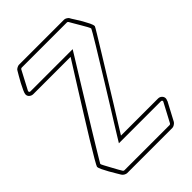

<svg xmlns="http://www.w3.org/2000/svg" viewBox="-216 -826 919 919"><g transform="rotate(-45 243.5 -366.5)"><path d="M394 -714H88Q84 -714 81 -710L31 -615Q30 -614 30 -611Q30 -604 38 -604H323Q319 -597 304 -573Q289 -549 267.5 -514Q246 -479 220 -437Q194 -395 167.5 -351.5Q141 -308 115.5 -267Q90 -226 71 -194Q52 -162 40 -142.5Q28 -123 28 -122Q28 -119 35.5 -105Q43 -91 52 -74.5Q61 -58 69.5 -42.5Q78 -27 81 -23Q84 -19 88 -19H394Q398 -19 401 -23L452 -119Q453 -120 453 -122Q453 -129 445 -129H161Q165 -136 180 -160Q195 -184 216.5 -219Q238 -254 264.5 -296Q291 -338 317.5 -381.5Q344 -425 369 -465.5Q394 -506 413.5 -538Q433 -570 444.5 -590Q456 -610 456 -611Q456 -614 448.5 -628Q441 -642 431 -658.5Q421 -675 412.5 -690Q404 -705 401 -710Q398 -714 394 -714ZM476 -607Q476 -605 456.5 -573Q437 -541 407.5 -493Q378 -445 343 -388.5Q308 -332 277 -281.5Q246 -231 222.5 -194Q199 -157 194 -148H445Q456 -148 464 -140.5Q472 -133 472 -122Q472 -117 468 -109H469L418 -13V-14Q415 -9 407.5 -4.5Q400 0 394 0H88Q82 0 74 -4.5Q66 -9 64 -14V-13Q60 -20 50.5 -35.5Q41 -51 31.5 -68Q22 -85 14.5 -100.5Q7 -116 7 -123Q7 -126 26 -159Q45 -192 74.5 -240Q104 -288 139 -344Q174 -400 205.5 -450.5Q237 -501 260.5 -538Q284 -575 290 -585H38Q27 -585 18.5 -592Q10 -599 10 -610Q10 -617 17 -632.5Q24 -648 33 -665Q42 -682 51 -697Q60 -712 64 -719Q66 -724 74.5 -728.5Q83 -733 88 -733H394Q400 -733 407.5 -728.5Q415 -724 418 -719L417 -720Q421 -712 431 -697Q441 -682 451 -664.5Q461 -647 468.5 -631.5Q476 -616 476 -607Z"/></g></svg>

Font: RonaldsonGothicLicht
Style: Regular
Weight: 400
Designer: Mr. Robertson for MacKellar, Smiths & Jordan Co. Philadelphia
Foundry: CAT-Fonts Peter Wiegel
Version: 1.000